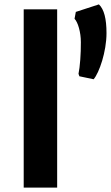

<svg xmlns="http://www.w3.org/2000/svg" viewBox="-20 -854 507 874"><path d="M87.9 0H240.2V-811.5H87.9ZM406.2 -493.2C431.6 -522.5 464.8 -618.7 464.8 -703.1C464.8 -769 453.6 -812 430.2 -834L325.2 -799.8L319.3 -768.6C335 -752.4 348.1 -707 348.1 -662.6C348.6 -608.9 343.8 -547.9 337.4 -518.1L341.3 -506.8Z"/></svg>

Font: Merriweather Sans
Style: Bold
Weight: 700
Designer: Eben Sorkin ( eben@eyebytes.com )
Foundry: Eben Sorkin
Version: Version 1.003